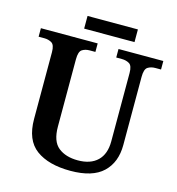

<svg xmlns="http://www.w3.org/2000/svg" viewBox="-123 -952 983 1068"><g transform="rotate(15 368.5 -418.5)"><path d="M379 10Q253 10 181.5 -42.5Q110 -95 110 -217V-601Q110 -643 91.5 -654Q73 -665 49 -665H16V-714H343V-665H310Q285 -665 267 -653.5Q249 -642 249 -597V-210Q249 -125 291.5 -91Q334 -57 404 -57Q477 -57 517 -95.5Q557 -134 557 -207V-601Q557 -643 538.5 -654Q520 -665 495 -665H463V-714H721V-665H688Q663 -665 645 -653.5Q627 -642 627 -597V-205Q627 -105 566.5 -47.5Q506 10 379 10ZM249 -774V-847H539V-774Z"/></g></svg>

Font: Noto Nastaliq Urdu SemiBold
Style: Regular
Weight: 600
Version: Version 3.007